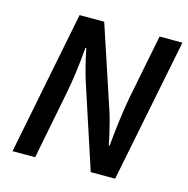

<svg xmlns="http://www.w3.org/2000/svg" viewBox="-98 -749 828 844"><g transform="rotate(15 315.5 -327.0)"><path d="M32 0 162 -654H274L400 -274Q404 -262 410.5 -237.5Q417 -213 423.5 -185Q430 -157 434 -134H438Q443 -187 450 -244.5Q457 -302 467 -356L526 -654H630L499 0H388L264 -378Q258 -396 247 -438Q236 -480 228 -522H224Q220 -470 212.5 -412Q205 -354 194 -300L135 0Z"/></g></svg>

Font: Source Sans 3 Semibold
Style: Italic
Weight: 600
Italic angle: -11°
Designer: Paul D. Hunt
Foundry: Adobe
Version: Version 3.052;hotconv 1.1.0;makeotfexe 2.6.0